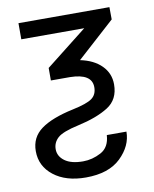

<svg xmlns="http://www.w3.org/2000/svg" viewBox="-84 -592 700 870"><g transform="rotate(-10 266.5 -157.0)"><path d="M349.1 -183.1Q349.1 -245.6 248.5 -247.1H160.6V-304.7L350.6 -454.1H61V-528.3H479.5L480 -471.7L306.6 -314.9Q368.7 -302.2 404.1 -266.6Q439.5 -231 439.5 -180.2Q439.5 -110.4 386.7 -77.4Q334 -44.4 247.6 -25.4Q173.8 -9.3 150.9 12Q127.9 33.2 127.9 63.5Q127.9 96.2 157.2 117.7Q186.5 139.2 241.2 139.2Q283.7 139.2 323.7 117.9Q363.8 96.7 367.2 40.5H457.5Q457.5 106 402.1 159.7Q346.7 213.4 241.2 213.4Q149.4 213.4 93.5 169.7Q37.6 126 37.6 56.6Q37.6 -6.8 87.4 -43.2Q137.2 -79.6 235.8 -100.6Q302.7 -114.7 325.9 -132.1Q349.1 -149.4 349.1 -183.1Z"/></g></svg>

Font: LXGW WenKai Screen R
Style: Regular
Weight: 400
Designer: Fontworks Inc.
Version: Version 1.235;May 31, 2022